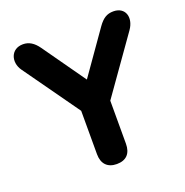

<svg xmlns="http://www.w3.org/2000/svg" viewBox="-124 -790 875 910"><g transform="rotate(-20 313.5 -335.0)"><path d="M313 8C361 8 386 -19 386 -68V-285L586 -568C623 -621 604 -678 544 -678C511 -678 490 -664 467 -632L316 -417L164 -632C142 -663 118 -678 88 -678C26 -678 7 -615 40 -568L240 -287V-68C240 -19 267 8 313 8Z"/></g></svg>

Font: SN Pro
Style: Bold
Weight: 700
Designer: Tobias Whetton
Foundry: Supernotes
Version: Version 1.003;Glyphs 3.3 (3324)